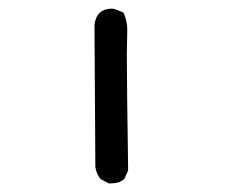

<svg xmlns="http://www.w3.org/2000/svg" viewBox="-20 -423 540 445"><path d="M238 2H232L213 -8Q203 -21 201 -36L199 -366Q204 -403 240 -403Q245 -403 266 -394Q275 -375 275 -354L274 -299Q274 -222 277 -28L268 -8Q256 2 238 2Z"/></svg>

Font: Xiaolai Mono SC
Style: Regular
Weight: 400
Monospace: yes
Designer: LXGW / Nozomi Seto
Version: Version 3.113;September 30, 2024